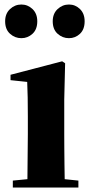

<svg xmlns="http://www.w3.org/2000/svg" viewBox="-20 -835 398 855"><path d="M75.2 -665Q46.4 -665 24.7 -684.6Q2.9 -704.1 2.9 -740.2Q2.9 -774.4 24.7 -794.7Q46.4 -814.9 75.2 -814.9Q103.5 -814.9 124.8 -794.7Q146 -774.4 146 -740.2Q146 -704.1 124.8 -684.6Q103.5 -665 75.2 -665ZM287.1 -665Q258.3 -665 236.6 -684.6Q214.8 -704.1 214.8 -740.2Q214.8 -774.4 236.6 -794.7Q258.3 -814.9 287.1 -814.9Q315.4 -814.9 336.2 -794.7Q356.9 -774.4 356.9 -740.2Q356.9 -704.1 336.2 -684.6Q315.4 -665 287.1 -665ZM101.1 0H37.1V-30.8L102.1 -37.1L104 -237.8V-317.9Q104 -367.7 103.3 -401.1Q102.5 -434.6 101.1 -470.2L26.9 -478V-502L256.8 -562L270 -553.2L266.1 -392.1V-237.8Q266.1 -210 266.4 -174.1Q266.6 -138.2 267.1 -102.1Q267.6 -65.9 268.1 -37.1L329.1 -30.8V0Z"/></svg>

Font: Source Han Serif TW Heavy
Style: Regular
Weight: 900
Designer: Ryoko NISHIZUKA Ë•øÂ°öÊ∂ºÂ≠ê (kana & ideographs); Frank Grie√ühammer (Latin, Greek & Cyrillic); Wenlong ZHANG Âº†ÊñáÈæô 
Foundry: Adobe
Version: Version 2.003;hotconv 1.1.1;makeotfexe 2.6.0